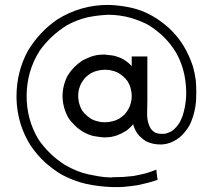

<svg xmlns="http://www.w3.org/2000/svg" viewBox="-20 -639 861 778"><path d="M418 -579.1Q373 -577.1 333 -568.4Q292 -558.6 252 -537.1Q218.8 -516.6 190.4 -490.2Q162.1 -463.9 139.6 -431.6Q88.9 -350.6 87.9 -252.9Q86.9 -156.2 135.7 -74.2Q157.2 -43 184.6 -16.6Q210.9 8.8 243.2 29.3Q292 57.6 337.9 67.4Q382.8 77.1 410.2 79.1Q423.8 80.1 431.6 80.1Q438.5 79.1 436.5 79.1Q457 79.1 478.5 78.1Q499 76.2 520.5 74.2Q533.2 71.3 544.9 69.3Q557.6 66.4 570.3 63.5Q581.1 60.5 591.8 56.6Q602.5 52.7 612.3 48.8Q613.3 48.8 613.3 48.8Q613.3 48.8 613.3 48.8Q614.3 51.8 614.3 53.7Q614.3 55.7 614.3 58.6Q615.2 61.5 615.2 64.5Q616.2 67.4 616.2 70.3Q616.2 73.2 616.2 75.2Q617.2 77.1 617.2 79.1Q617.2 82 618.2 85Q618.2 86.9 618.2 89.8Q617.2 90.8 615.2 90.8Q614.3 91.8 612.3 91.8Q594.7 97.7 576.2 102.5Q557.6 107.4 538.1 111.3Q524.4 113.3 509.8 115.2Q496.1 117.2 481.4 118.2Q473.6 118.2 464.8 119.1Q456.1 119.1 436.5 119.1Q380.9 117.2 330.1 106.4Q279.3 94.7 229.5 68.4Q192.4 45.9 161.1 17.6Q130.9 -10.7 105.5 -46.9Q49.8 -133.8 46.9 -239.3Q46.9 -244.1 46.9 -249Q46.9 -348.6 93.8 -434.6Q117.2 -472.7 146.5 -503.9Q175.8 -535.2 212.9 -560.5Q259.8 -589.8 311.5 -604.5Q362.3 -619.1 418 -619.1Q454.1 -618.2 487.3 -612.3Q520.5 -607.4 554.7 -594.7Q586.9 -582 615.2 -563.5Q643.6 -544.9 668.9 -521.5Q702.1 -489.3 724.6 -452.1Q747.1 -414.1 761.7 -370.1Q765.6 -356.4 768.6 -341.8Q771.5 -328.1 773.4 -313.5Q775.4 -290 775.4 -265.6Q775.4 -247.1 774.4 -228.5Q770.5 -185.5 754.9 -146.5Q747.1 -127 734.4 -111.3Q722.7 -94.7 706.1 -81.1Q695.3 -72.3 682.6 -66.4Q669.9 -59.6 656.2 -56.6Q650.4 -55.7 645.5 -54.7Q640.6 -53.7 635.7 -53.7Q633.8 -53.7 631.8 -53.7Q630.9 -53.7 627.9 -53.7Q614.3 -53.7 600.6 -56.6Q586.9 -59.6 574.2 -65.4Q562.5 -71.3 553.7 -80.1Q543.9 -87.9 536.1 -98.6Q530.3 -107.4 526.4 -116.2Q522.5 -125 519.5 -135.7Q513.7 -127.9 506.8 -122.1Q500 -115.2 492.2 -109.4Q482.4 -103.5 472.7 -98.6Q462.9 -93.8 452.1 -89.8Q430.7 -83 416 -83Q400.4 -82 403.3 -82Q379.9 -84 358.4 -87.9Q337.9 -92.8 317.4 -104.5Q298.8 -115.2 284.2 -129.9Q268.6 -144.5 256.8 -162.1Q234.4 -202.1 233.4 -248Q233.4 -293.9 254.9 -334Q266.6 -352.5 281.2 -367.2Q295.9 -381.8 313.5 -393.6Q322.3 -398.4 345.7 -408.2Q369.1 -418 403.3 -418Q417 -417 429.7 -415Q442.4 -414.1 455.1 -409.2Q465.8 -406.2 474.6 -401.4Q484.4 -396.5 493.2 -389.6Q499 -385.7 503.9 -380.9Q508.8 -376 513.7 -371.1Q513.7 -372.1 513.7 -373Q513.7 -375 513.7 -376Q513.7 -379.9 513.7 -383.8Q513.7 -388.7 513.7 -392.6Q513.7 -396.5 513.7 -401.4Q513.7 -406.2 513.7 -410.2Q515.6 -410.2 517.6 -410.2Q519.5 -410.2 521.5 -410.2Q526.4 -410.2 532.2 -410.2Q538.1 -410.2 543 -410.2Q546.9 -410.2 550.8 -410.2Q554.7 -410.2 557.6 -410.2Q562.5 -410.2 567.4 -410.2Q572.3 -410.2 577.1 -410.2Q577.1 -408.2 577.1 -407.2Q577.1 -405.3 577.1 -403.3Q577.1 -377.9 577.1 -352.5Q577.1 -327.1 577.1 -301.8Q577.1 -284.2 577.1 -266.6Q577.1 -249 577.1 -232.4Q577.1 -207 576.2 -181.6Q575.2 -155.3 584 -131.8Q586.9 -124 590.8 -118.2Q594.7 -112.3 600.6 -107.4Q608.4 -100.6 618.2 -98.6Q627.9 -96.7 634.8 -96.7Q639.6 -96.7 643.6 -96.7Q647.5 -97.7 651.4 -97.7Q661.1 -100.6 669.9 -104.5Q677.7 -108.4 685.5 -115.2Q697.3 -126 706.1 -139.6Q713.9 -153.3 719.7 -168.9Q740.2 -232.4 732.4 -300.8Q725.6 -369.1 693.4 -425.8Q672.9 -460 645.5 -487.3Q618.2 -514.6 584 -536.1Q555.7 -552.7 510.7 -566.4Q465.8 -579.1 418 -579.1ZM296.9 -250Q296.9 -249 296.9 -247.1Q296.9 -246.1 296.9 -245.1Q297.9 -229.5 301.8 -216.8Q305.7 -203.1 313.5 -190.4Q321.3 -179.7 330.1 -171.9Q338.9 -164.1 349.6 -157.2Q358.4 -152.3 368.2 -149.4Q377.9 -146.5 387.7 -144.5Q388.7 -144.5 390.6 -144.5Q391.6 -144.5 392.6 -144.5Q399.4 -143.6 402.3 -143.6Q404.3 -143.6 405.3 -143.6Q420.9 -143.6 435.5 -147.5Q449.2 -150.4 462.9 -158.2Q474.6 -166 484.4 -174.8Q493.2 -184.6 500 -196.3Q514.6 -222.7 513.7 -252.9Q512.7 -284.2 497.1 -309.6Q489.3 -320.3 480.5 -328.1Q471.7 -335.9 460.9 -342.8Q452.1 -347.7 442.4 -350.6Q432.6 -353.5 422.9 -355.5Q421.9 -355.5 419.9 -355.5Q418.9 -355.5 418 -355.5Q411.1 -356.4 408.2 -356.4Q406.2 -356.4 405.3 -356.4Q389.6 -356.4 375 -352.5Q361.3 -349.6 347.7 -341.8Q335.9 -334 326.2 -325.2Q317.4 -315.4 310.5 -303.7Q306.6 -297.9 301.8 -283.2Q296.9 -268.6 296.9 -250Z"/></svg>

Font: LeFont
Style: Light
Weight: 300
Designer: Leryon MEDIA
Version: Version 1.0